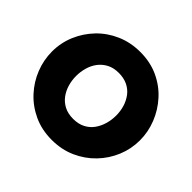

<svg xmlns="http://www.w3.org/2000/svg" viewBox="-171 -907 1107 1107"><g transform="rotate(45 382.5 -354.0)"><path d="M381 6Q300 6 234 -24.5Q168 -55 120.5 -106.5Q73 -158 47.5 -222.5Q22 -287 22 -356Q22 -427 49 -491Q76 -555 124.5 -605.5Q173 -656 239.5 -685Q306 -714 385 -714Q466 -714 532 -683.5Q598 -653 645 -601Q692 -549 717.5 -484.5Q743 -420 743 -352Q743 -282 716.5 -218Q690 -154 641.5 -103.5Q593 -53 527 -23.5Q461 6 381 6ZM220 -354Q220 -318 230 -284.5Q240 -251 260 -224.5Q280 -198 310.5 -182.5Q341 -167 383 -167Q425 -167 456 -183Q487 -199 506.5 -226.5Q526 -254 535.5 -287.5Q545 -321 545 -356Q545 -392 535 -425Q525 -458 505 -484.5Q485 -511 454 -526Q423 -541 382 -541Q340 -541 309.5 -525Q279 -509 259 -482.5Q239 -456 229.5 -422.5Q220 -389 220 -354Z"/></g></svg>

Font: Raleway Thin Black
Style: Regular
Weight: 900
Version: Version 4.026